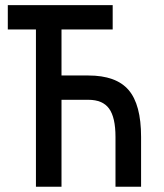

<svg xmlns="http://www.w3.org/2000/svg" viewBox="-20 -713 626 733"><path d="M420.9 0V-190.4Q420.9 -264.6 396.5 -298.3Q372.1 -332 317.4 -332H206.1V-424.8H317.4Q423.3 -424.8 470.9 -369.4Q518.6 -314 518.6 -190.4V0ZM117.2 0V-693.4H214.8V0ZM9.8 -600.6V-693.4H410.2V-600.6Z"/></svg>

Font: Cascadia Code PL
Style: Regular
Weight: 400
Monospace: yes
Designer: Aaron Bell
Foundry: Saja Typeworks
Version: Version 2102.003